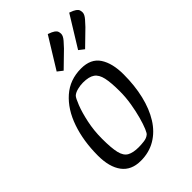

<svg xmlns="http://www.w3.org/2000/svg" viewBox="-224 -833 931 931"><g transform="rotate(-45 241.0 -368.0)"><path d="M173 9Q108 9 75.5 -34.5Q43 -78 43 -156Q43 -256 71 -337Q99 -418 153 -465.5Q207 -513 284 -513Q351 -513 380.5 -468Q410 -423 410 -347Q410 -270 394.5 -205Q379 -140 349 -92Q319 -44 274.5 -17.5Q230 9 173 9ZM212 -45Q229 -45 249 -47.5Q269 -50 281 -60Q287 -63 296.5 -85.5Q306 -108 315.5 -142.5Q325 -177 332 -218.5Q339 -260 339 -302Q339 -361 331.5 -395Q324 -429 303.5 -443.5Q283 -458 242 -458Q224 -458 204 -453Q184 -448 173 -438Q165 -430 151 -394.5Q137 -359 126 -307.5Q115 -256 115 -200Q115 -136 123 -102.5Q131 -69 152.5 -57Q174 -45 212 -45ZM364 -565 337 -586 435 -745Q458 -737 467.5 -730Q477 -723 479.5 -715.5Q482 -708 482 -700Q482 -686 466 -667.5Q450 -649 441 -640ZM217 -565 190 -586 288 -745Q311 -737 320.5 -730Q330 -723 332.5 -715.5Q335 -708 335 -700Q335 -686 319 -667.5Q303 -649 294 -640Z"/></g></svg>

Font: Faustina Light Light
Style: Italic
Weight: 300
Italic angle: -8°
Version: Version 1.200